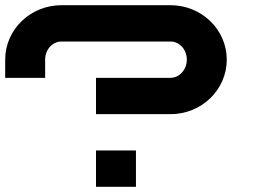

<svg xmlns="http://www.w3.org/2000/svg" viewBox="-20 -720 1020 740"><path d="M854 -490C854 -606 757 -700 637 -700H217C97 -700 0 -606 0 -490V-420H154V-490C154 -529 182 -560 217 -560H637C672 -560 700 -529 700 -490C700 -452 672 -420 637 -420H350V-280H637C757 -280 854 -374 854 -490ZM350 -140V0H504V-140Z"/></svg>

Font: Generic Techno
Style: Regular
Weight: 400
Designer: NC Empire
Foundry: NC Empire
Version: Version 1.000;hotconv 1.0.109;makeotfexe 2.5.65596